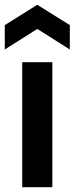

<svg xmlns="http://www.w3.org/2000/svg" viewBox="-22 -783 312 803"><path d="M71 0V-523H197V0ZM-2 -576V-678L134 -763L270 -678V-576L134 -662Z"/></svg>

Font: Bricolage Grotesque 96pt ExtraBold SemiBold
Style: Regular
Weight: 600
Version: Version 1.001;gftools[0.9.33.dev8+g029e19f]